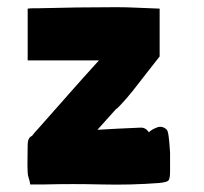

<svg xmlns="http://www.w3.org/2000/svg" viewBox="-20 -476 566 534"><path d="M394 -108Q402 -116 416.5 -121.5Q431 -127 443 -116Q447 -113 449 -97Q451 -81 452 -66Q453 -51 453 -51V1Q453 22 448 26.5Q443 31 422 33Q343 39 263 37Q183 35 103 37H64Q63 28 60 19.5Q57 11 57 4Q56 -16 56.5 -35.5Q57 -55 57 -74Q57 -93 69 -98Q78 -110 87 -119Q127 -164 167 -209.5Q207 -255 247 -299Q253 -305 255 -308H57V-452Q65 -453 72 -453Q79 -453 85 -453Q195 -456 303 -456Q332 -456 362.5 -454.5Q393 -453 424 -452V-319Q405 -295 386 -270.5Q367 -246 349 -223Q332 -202 318 -187Q304 -172 303 -173L251 -115Q265 -116 278 -116.5Q291 -117 304 -118Q321 -119 337.5 -119.5Q354 -120 370 -121Q385 -122 394 -108Z"/></svg>

Font: Palette Mosaic
Style: Regular
Weight: 400
Designer: Shibuyafont
Version: Version 1.001